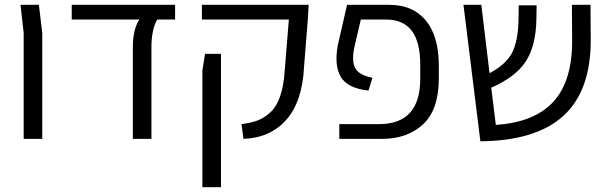

<svg xmlns="http://www.w3.org/2000/svg" viewBox="-20 -575 2520 795"><path d="M78 0V-438L65 -555H141L155 -438V0Z M530 0V-377Q530 -454 557 -494H277V-555H705V-494H631Q607 -453 607 -377V0Z M988 0 980 -61Q1019 -66 1046 -76Q1073 -86 1099 -109.5Q1125 -133 1140 -176.5Q1155 -220 1159 -284L1176 -494H816V-555H1258L1255 -500L1239 -299Q1232 -154 1165.5 -79Q1099 -4 988 0ZM818 200V-284L829 -352H895V200Z M1385 0V-61H1549Q1720 -61 1720 -248V-309Q1720 -494 1579 -494H1474L1448 -383Q1435 -323 1450.5 -293.5Q1466 -264 1522 -253L1506 -200Q1420 -209 1391.5 -256Q1363 -303 1379 -389L1417 -555H1592Q1689 -555 1742.5 -491Q1796 -427 1797 -307V-251Q1797 -121 1732 -60.5Q1667 0 1562 0Z M2426 -412Q2427 -200 2313.5 -96Q2200 8 1969 10L1899 -555H1973L2007 -272Q2073 -307 2099 -354Q2125 -401 2127 -494L2128 -553H2202L2201 -495Q2199 -385 2157 -320.5Q2115 -256 2014 -212L2033 -58Q2192 -68 2271 -153.5Q2350 -239 2349 -409L2348 -555H2425Z"/></svg>

Font: Assistant
Style: Regular
Weight: 400
Designer: Hebrew By Ben Nathan, Latin by Paul Hunt
Version: Version 2.001;PS 002.001;hotconv 1.0.88;makeotf.lib2.5.64775